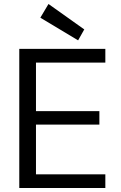

<svg xmlns="http://www.w3.org/2000/svg" viewBox="-20 -946 608 966"><path d="M77 0V-700H510V-631H161V-387H480V-319H161V-69H510V0ZM373 -743 183 -857 224 -926 404 -798Z"/></svg>

Font: DM Sans 10pt
Style: Regular
Weight: 400
Version: Version 4.004;gftools[0.9.30]